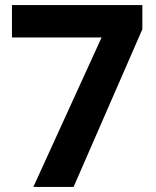

<svg xmlns="http://www.w3.org/2000/svg" viewBox="-20 -734 612 754"><path d="M111 0 379 -587H27V-714H539V-619L269 0Z"/></svg>

Font: Noto Sans Hanifi Rohingya
Style: Bold
Weight: 700
Designer: Monotype Design Team and DaltonMaag
Foundry: Google LLC
Version: Version 2.102; ttfautohint (v1.8.4.7-5d5b)